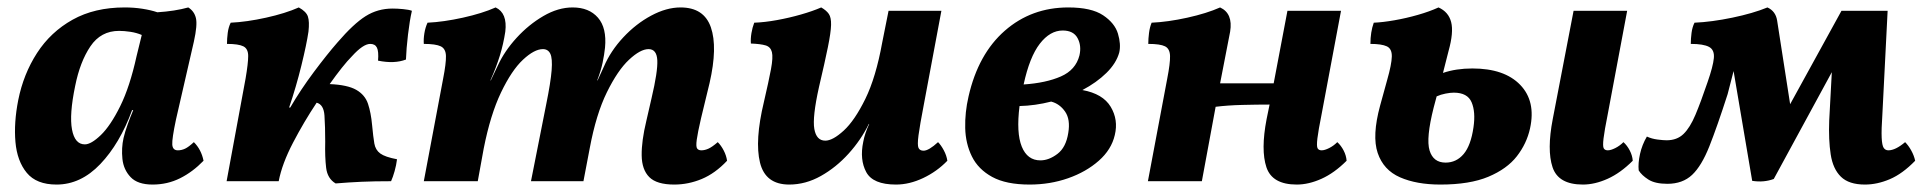

<svg xmlns="http://www.w3.org/2000/svg" viewBox="-20 -487 5192 516"><path d="M486 -467Q502 -457 506.5 -438.5Q511 -420 501 -375L453 -166Q442 -114 443 -98.5Q444 -83 458 -83Q468 -83 477.5 -87.5Q487 -92 501 -105Q521 -85 527 -55Q498 -25 464 -8Q430 9 390 9Q350 9 331 -11Q312 -31 309 -60Q306 -89 312 -116Q316 -133 323 -152.5Q330 -172 338 -191H335Q302 -101 249.5 -46Q197 9 132 9Q78 9 52 -22.5Q26 -54 21.5 -105.5Q17 -157 29 -218Q43 -288 79.5 -344.5Q116 -401 175 -434Q234 -467 315 -467Q340 -467 362.5 -463.5Q385 -460 403 -454Q450 -457 486 -467ZM182 -256Q166 -179 173.5 -139Q181 -99 208 -99Q225 -99 251 -124Q277 -149 303 -201.5Q329 -254 347 -336L361 -393Q347 -399 330.5 -401.5Q314 -404 300 -404Q251 -404 223 -362.5Q195 -321 182 -256Z M589 0 640 -276Q647 -317 647 -336.5Q647 -356 634 -362.5Q621 -369 590 -369Q590 -383 592 -398.5Q594 -414 600 -426Q643 -428 695 -439.5Q747 -451 783 -467Q803 -456 807.5 -442.5Q812 -429 809 -402Q804 -368 790 -311Q776 -254 757 -198H760Q788 -246 823.5 -293.5Q859 -341 887 -373Q930 -423 962.5 -443.5Q995 -464 1035 -464Q1048 -464 1063.5 -462.5Q1079 -461 1087 -458Q1081 -432 1076.5 -394Q1072 -356 1071 -327Q1040 -315 996 -324Q998 -349 993 -359Q988 -369 975 -369Q956 -369 926 -336Q914 -324 898.5 -304.5Q883 -285 866 -261Q914 -259 937.5 -245.5Q961 -232 969 -208Q977 -184 980 -151Q983 -119 986 -101.5Q989 -84 1002 -74.5Q1015 -65 1047 -59Q1045 -43 1040.5 -27Q1036 -11 1031 0Q986 0 952 1.5Q918 3 882 6Q860 -7 856.5 -36Q853 -65 854 -106Q854 -147 852 -176.5Q850 -206 831 -211Q797 -160 767.5 -103.5Q738 -47 729 0Z M1792 9Q1745 9 1725 -11Q1705 -31 1704.5 -69.5Q1704 -108 1717 -162L1731 -223Q1748 -295 1746.5 -325Q1745 -355 1723 -355Q1701 -355 1670.5 -326.5Q1640 -298 1611 -239Q1582 -180 1565 -89L1548 0H1407L1448 -207Q1460 -266 1462.5 -298Q1465 -330 1459 -342.5Q1453 -355 1439 -355Q1416 -355 1385.5 -326.5Q1355 -298 1326.5 -238.5Q1298 -179 1280 -88L1264 0H1119L1171 -276Q1179 -317 1178.5 -336.5Q1178 -356 1164.5 -362.5Q1151 -369 1119 -369Q1118 -382 1120.5 -397.5Q1123 -413 1129 -426Q1172 -428 1224 -439.5Q1276 -451 1312 -467Q1344 -452 1338 -402Q1333 -369 1323.5 -338Q1314 -307 1298 -271H1299L1318 -311Q1336 -350 1368.5 -385.5Q1401 -421 1440.5 -444Q1480 -467 1519 -467Q1563 -467 1587 -439.5Q1611 -412 1606 -359Q1604 -340 1599.5 -318.5Q1595 -297 1585 -271H1586L1603 -308Q1621 -350 1655 -386.5Q1689 -423 1730 -445Q1771 -467 1809 -467Q1872 -467 1890.5 -413.5Q1909 -360 1887 -264L1864 -169Q1855 -130 1852.5 -111.5Q1850 -93 1853.5 -88Q1857 -83 1865 -83Q1874 -83 1884 -87.5Q1894 -92 1909 -105Q1918 -96 1925 -82.5Q1932 -69 1934 -55Q1902 -21 1866 -6Q1830 9 1792 9Z M2101 9Q2037 9 2022.5 -50Q2008 -109 2033 -213Q2046 -269 2052 -301Q2058 -333 2054.5 -347Q2051 -361 2037.5 -365Q2024 -369 1998 -370Q1997 -383 1999.5 -398Q2002 -413 2007 -426Q2035 -427 2068 -433Q2101 -439 2132.5 -448Q2164 -457 2187 -467Q2201 -459 2207.5 -449.5Q2214 -440 2213.5 -420Q2213 -400 2205 -360.5Q2197 -321 2181 -253Q2163 -172 2168.5 -140.5Q2174 -109 2198 -109Q2218 -109 2247.5 -136Q2277 -163 2305.5 -221Q2334 -279 2351 -373L2368 -458H2510L2463 -207Q2452 -150 2448.5 -123.5Q2445 -97 2448.5 -89.5Q2452 -82 2462 -82Q2476 -82 2501 -105Q2509 -97 2516.5 -83Q2524 -69 2526 -55Q2498 -26 2461 -8.5Q2424 9 2388 9Q2326 9 2308 -24.5Q2290 -58 2300 -106Q2302 -117 2306 -129Q2310 -141 2316 -154H2315Q2294 -111 2260.5 -74Q2227 -37 2186 -14Q2145 9 2101 9Z M2747 9Q2684 9 2646.5 -11.5Q2609 -32 2592 -66.5Q2575 -101 2574 -143Q2573 -185 2583 -228Q2609 -342 2680.5 -404.5Q2752 -467 2851 -467Q2913 -467 2944.5 -446Q2976 -425 2984.5 -396.5Q2993 -368 2988 -346Q2980 -317 2953.5 -291Q2927 -265 2889 -245Q2944 -235 2965 -200Q2986 -165 2976 -124Q2967 -85 2933 -55Q2899 -25 2850.5 -8Q2802 9 2747 9ZM2836 -405Q2802 -405 2774.5 -369.5Q2747 -334 2731 -260Q2791 -264 2831 -281.5Q2871 -299 2881 -338Q2887 -364 2876 -384.5Q2865 -405 2836 -405ZM2851 -130Q2857 -166 2842.5 -187Q2828 -208 2805 -214Q2762 -203 2720 -202Q2711 -130 2726 -93Q2741 -56 2776 -56Q2799 -56 2822 -73.5Q2845 -91 2851 -130Z M3065 0 3117 -276Q3125 -317 3124.5 -336.5Q3124 -356 3111 -362.5Q3098 -369 3066 -369Q3066 -383 3068 -398.5Q3070 -414 3075 -426Q3119 -428 3171 -439.5Q3223 -451 3259 -467Q3294 -451 3286 -402L3259 -263H3403L3440 -458H3584L3532 -181Q3523 -136 3520.5 -115Q3518 -94 3521 -88.5Q3524 -83 3532 -83Q3540 -83 3552 -89Q3564 -95 3574 -105Q3584 -96 3591 -82.5Q3598 -69 3599 -55Q3566 -22 3531.5 -6.5Q3497 9 3465 9Q3399 9 3383.5 -37.5Q3368 -84 3384 -167L3392 -206Q3358 -206 3318.5 -205Q3279 -204 3247 -200L3210 0Z M3851 9Q3787 9 3742.5 -10.5Q3698 -30 3682.5 -76Q3667 -122 3689 -203L3708 -272Q3720 -314 3720.5 -335Q3721 -356 3707 -362.5Q3693 -369 3663 -369Q3663 -401 3672 -426Q3696 -427 3727.5 -432.5Q3759 -438 3790.5 -447Q3822 -456 3846 -467Q3873 -455 3880 -427.5Q3887 -400 3873 -350L3858 -291Q3893 -303 3937 -303Q4023 -303 4065.5 -259Q4108 -215 4092 -142Q4083 -101 4056.5 -67Q4030 -33 3980 -12Q3930 9 3851 9ZM4234 9Q4168 9 4152.5 -37.5Q4137 -84 4153 -167L4209 -458H4353L4301 -181Q4292 -136 4289.5 -115Q4287 -94 4290 -88.5Q4293 -83 4301 -83Q4309 -83 4321 -89Q4333 -95 4343 -105Q4353 -96 4360 -82.5Q4367 -69 4368 -55Q4335 -22 4300.5 -6.5Q4266 9 4234 9ZM3833 -198Q3812 -115 3822 -82.5Q3832 -50 3865 -50Q3894 -50 3913.5 -73Q3933 -96 3940 -145Q3946 -186 3935 -212Q3924 -238 3887 -238Q3878 -238 3865 -235.5Q3852 -233 3841 -228Z M4992 9Q4949 9 4927.5 -12Q4906 -33 4900 -72Q4894 -111 4896 -163L4903 -293L4747 -6Q4720 4 4689 -1L4639 -296L4623 -234Q4595 -147 4574 -94Q4553 -41 4527.5 -17Q4502 7 4461 7Q4428 7 4410 -4.5Q4392 -16 4384 -29Q4382 -48 4387.5 -73Q4393 -98 4406 -120Q4419 -114 4434.5 -112Q4450 -110 4459 -110Q4487 -110 4504.5 -127Q4522 -144 4536.5 -178.5Q4551 -213 4569 -266Q4584 -309 4586 -331Q4588 -353 4573 -361Q4558 -369 4524 -369Q4524 -383 4526 -398.5Q4528 -414 4534 -426Q4580 -428 4635.5 -439.5Q4691 -451 4730 -467Q4752 -457 4756 -432L4791 -207L4929 -458H5053L5039 -182Q5036 -138 5037 -117Q5038 -96 5042.5 -89.5Q5047 -83 5055 -83Q5074 -83 5100 -105Q5109 -96 5116.5 -82.5Q5124 -69 5127 -55Q5093 -20 5059 -5.5Q5025 9 4992 9Z"/></svg>

Font: Vollkorn
Style: Bold Italic
Weight: 700
Italic angle: -11°
Designer: Friedrich Althausen
Foundry: Friedrich Althausen
Version: Version 5.000; ttfautohint (v1.8.3)